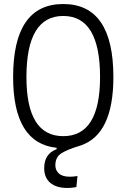

<svg xmlns="http://www.w3.org/2000/svg" viewBox="-20 -723 626 950"><path d="M313 207Q258.3 207 228.5 181.4Q198.7 155.8 198.7 108.9Q198.7 38.1 260.3 15.1V8.3Q44.9 -14.2 44.9 -341.8Q44.9 -703.1 293 -703.1Q541 -703.1 541 -341.8Q541 -57.1 378.4 -2.9Q377 -2.4 376 -2.4Q372.6 -1 369.6 0Q318.4 15.1 286.1 33.9Q253.9 52.7 253.9 95.2Q253.9 119.6 271.5 135.5Q289.1 151.4 325.7 151.4Q343.3 151.4 363.3 147.9L357.9 202.6Q346.2 205.1 334.5 206.1Q322.8 207 313 207ZM293 -49.3Q475.1 -49.3 475.1 -341.8Q475.1 -644 293 -644Q110.8 -644 110.8 -341.8Q110.8 -49.3 293 -49.3Z"/></svg>

Font: Cascadia Code NF Light
Style: Regular
Weight: 300
Monospace: yes
Designer: Aaron Bell
Foundry: Saja Typeworks
Version: Version 2404.023; ttfautohint (v1.8.4)